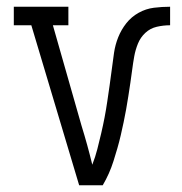

<svg xmlns="http://www.w3.org/2000/svg" viewBox="-20 -550 540 570"><path d="M215 0 73 -475H21V-530H183V-475H137L222 -177Q231 -148 239 -119Q247 -90 254 -61Q263 -84 269 -107.5Q275 -131 280.5 -154.5Q286 -178 290.5 -201.5Q295 -225 298.5 -249Q302 -273 305.5 -297Q309 -321 312 -345Q315 -369 318.5 -393Q322 -417 331 -439.5Q340 -462 355 -481Q370 -500 391.5 -512Q413 -524 437 -527Q461 -530 485 -530V-475Q465 -475 445.5 -470.5Q426 -466 411.5 -452.5Q397 -439 389.5 -420.5Q382 -402 378.5 -382.5Q375 -363 372.5 -343.5Q370 -324 367 -304Q364 -284 361 -264.5Q358 -245 354.5 -225.5Q351 -206 347 -187Q343 -168 338.5 -148.5Q334 -129 328.5 -110Q323 -91 317 -72Q311 -53 303 -35Q295 -17 285 0Z"/></svg>

Font: Iosevka Slab Light
Style: Regular
Weight: 300
Monospace: yes
Designer: Belleve Invis
Foundry: Belleve Invis
Version: Version 11.1.0; ttfautohint (v1.8.3)